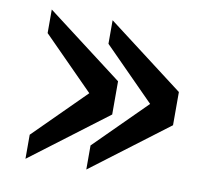

<svg xmlns="http://www.w3.org/2000/svg" viewBox="-69 -651 828 746"><g transform="rotate(10 345.0 -277.5)"><path d="M317 17V-78L517 -277L317 -479V-572L619 -342V-211ZM77 17V-78L277 -277L77 -479V-572L379 -342V-211Z"/></g></svg>

Font: RocknRoll One
Style: Regular
Weight: 400
Designer: Fontworks Inc.
Foundry: Fontworks Inc.
Version: Version 1.100